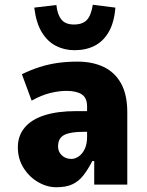

<svg xmlns="http://www.w3.org/2000/svg" viewBox="-20 -776 619 807"><path d="M217 11Q177 11 139.5 -11Q102 -33 78.5 -71Q55 -109 55 -157Q55 -205 83.5 -239.5Q112 -274 167 -291.5Q222 -309 301 -309H365V-222H333Q305 -222 285 -219Q265 -216 251.5 -209.5Q238 -203 231 -191Q224 -179 224 -160Q224 -138 240 -123Q256 -108 280 -108Q296 -108 311.5 -119Q327 -130 336.5 -150.5Q346 -171 346 -200V-329Q346 -365 323.5 -379.5Q301 -394 259 -394Q228 -394 191 -385Q154 -376 113 -353L72 -464Q111 -483 147.5 -494.5Q184 -506 222.5 -511.5Q261 -517 306 -517Q369 -517 416 -494.5Q463 -472 489 -425Q515 -378 515 -304V0H376V-99H368Q350 -64 330.5 -39Q311 -14 284.5 -1.5Q258 11 217 11ZM293 -565Q251 -565 215.5 -583Q180 -601 156 -640Q132 -679 124 -744L217 -755Q221 -715 238 -694Q255 -673 291 -673Q327 -673 345 -692Q363 -711 370 -756L465 -744Q460 -682 437.5 -642.5Q415 -603 378.5 -584Q342 -565 293 -565Z"/></svg>

Font: Nunito Sans 7pt Condensed Black
Style: Regular
Weight: 900
Width: 3
Designer: Vernon Adams
Foundry: Vernon Adams
Version: Version 3.101;gftools[0.9.27]